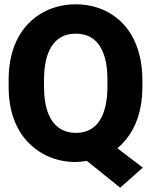

<svg xmlns="http://www.w3.org/2000/svg" viewBox="-20 -741 706 890"><path d="M20 -339C20 -230 52 -143 107 -85C157 -31 232 10 332 10C349 9 365 8 383 5L537 129L642 36L524 -54C597 -114 640 -210 640 -339V-370C640 -479 608 -567 555 -626C506 -680 431 -721 331 -721C285 -721 243 -712 205 -696C89 -646 20 -533 20 -371ZM184 -340V-371C184 -492 224 -585 331 -585C439 -585 478 -493 478 -371V-340C478 -219 439 -125 332 -125C308 -125 287 -130 269 -139C208 -170 184 -244 184 -340Z"/></svg>

Font: Asimov Pro
Style: Blk
Weight: 900
Designer: Google
Version: Version 2.000980; 2014